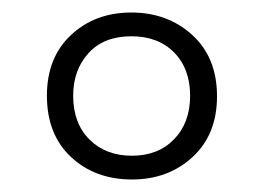

<svg xmlns="http://www.w3.org/2000/svg" viewBox="-20 -743 421 307"><path d="M191 -456Q132 -456 93.5 -492Q55 -528 55 -590Q55 -651 93.5 -687Q132 -723 190 -723Q248 -723 287.5 -687Q327 -651 327 -589Q327 -528 288 -492Q249 -456 191 -456ZM191 -494Q233 -494 258.5 -520.5Q284 -547 284 -590Q284 -633 258.5 -659Q233 -685 190 -685Q146 -685 121.5 -658Q97 -631 97 -590Q97 -546 123 -520Q149 -494 191 -494Z"/></svg>

Font: Noto Sans Telugu Condensed Light
Style: Regular
Weight: 300
Width: 3
Designer: Jelle Bosma - Monotype Design Team
Foundry: Monotype Imaging Inc.
Version: Version 2.005; ttfautohint (v1.8.4.7-5d5b)